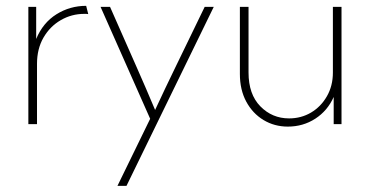

<svg xmlns="http://www.w3.org/2000/svg" viewBox="-20 -419 1248 648"><path d="M75.7 0V-395.8H102.1V-287.5Q125 -342.4 170.5 -370.8Q216 -399.3 270.8 -399.3L277.8 -371.5Q274.3 -372.2 271.2 -372.2Q268.1 -372.2 264.6 -372.2Q221.5 -372.2 185.1 -351Q148.6 -329.9 126.7 -292Q104.9 -254.2 104.9 -203.5V0Z M376.4 208.3 486.8 -18.1 319.4 -395.8H351.4L442.4 -189.6Q457.6 -155.6 472.9 -119.8Q488.2 -84 503.5 -47.9Q520.1 -84 537.2 -119.8Q554.2 -155.6 570.8 -189.6L670.8 -395.8H701.4L406.9 208.3Z M951.4 8.3Q906.2 8.3 869.4 -13.9Q832.6 -36.1 811.1 -76Q789.6 -116 789.6 -169.4V-395.8H818.8V-174.3Q818.8 -100.7 858.7 -60.1Q898.6 -19.4 955.6 -19.4Q996.5 -19.4 1029.9 -39.2Q1063.2 -59 1083.3 -94.1Q1103.5 -129.2 1103.5 -174.3V-395.8H1132.6V0H1106.2V-91.7Q1085.4 -45.1 1044.1 -18.4Q1002.8 8.3 951.4 8.3Z"/></svg>

Font: Afacad Flux Thin
Style: Regular
Weight: 250
Designer: Kristian Moeller
Foundry: Dicotype
Version: Version 1.100